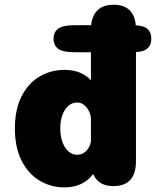

<svg xmlns="http://www.w3.org/2000/svg" viewBox="-20 -782 660 812"><path d="M206.5 -618Q206.5 -646 226 -660.8Q245.5 -675.5 296.5 -675.5H540.5Q584 -675.5 602 -660.8Q620 -646 620 -618Q620 -590.5 602 -575.8Q584 -561 540.5 -561H296.5Q245.5 -561 226 -575.8Q206.5 -590.5 206.5 -618ZM459.5 5Q397.5 5 375.5 -43L374 -46Q354 -19 323.2 -4.2Q292.5 10.5 252.5 10.5Q194.5 10.5 146.8 -18.5Q99 -47.5 71 -103.2Q43 -159 43 -239Q43 -319 71 -374.2Q99 -429.5 146.8 -458Q194.5 -486.5 252.5 -486.5Q289 -486.5 317 -475.2Q345 -464 364.5 -442.5V-657Q364.5 -708 389 -735Q413.5 -762 459.5 -762Q555 -762 555 -657V-100Q555 5 459.5 5ZM364.5 -184.5V-281.5Q363.5 -297 356 -312.2Q348.5 -327.5 335.8 -338Q323 -348.5 306 -348.5Q286 -348.5 270 -335.2Q254 -322 244.5 -297.5Q235 -273 235 -239Q235 -205.5 244.5 -180.2Q254 -155 270 -141.2Q286 -127.5 306 -127.5Q322 -127.5 334.5 -135.5Q347 -143.5 354.8 -156.8Q362.5 -170 364.5 -184.5Z"/></svg>

Font: Sono ExtraLight Monospace ExtraBold
Style: Regular
Weight: 800
Version: Version 2.112